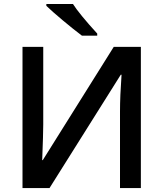

<svg xmlns="http://www.w3.org/2000/svg" viewBox="-20 -951 829 971"><path d="M93.8 -713.9H198.7V-321.3Q198.7 -278.3 193.4 -141.1H196.3L555.2 -713.9H692.4V0H586.9V-387.2Q586.9 -464.4 594.7 -573.2H590.8L230.5 0H93.8ZM214.4 -921.4V-930.7H349.1Q362.3 -909.2 395 -869.1Q427.7 -829.1 471.7 -781.2V-770.5H394.5Q351.1 -803.2 297.1 -848.4Q243.2 -893.6 214.4 -921.4Z"/></svg>

Font: Viking Open Sans Light
Style: Bold
Weight: 600
Foundry: Ascender Corporation
Version: Version 2.001